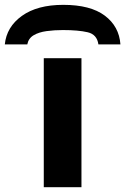

<svg xmlns="http://www.w3.org/2000/svg" viewBox="-97 -776 519 796"><path d="M240.7 -534.7V0H84.5V-534.7ZM165.5 -755.9Q277.8 -755.9 337.4 -711.2Q397 -666.5 402.3 -591.8H311Q305.2 -633.3 266.4 -642.3Q227.5 -651.4 163.6 -651.4Q127.9 -651.4 95.9 -647Q64 -642.6 42.5 -629.9Q21 -617.2 16.1 -591.8H-77.1Q-69.8 -664.6 -6.1 -710.2Q57.6 -755.9 165.5 -755.9Z"/></svg>

Font: Lunasima
Style: Bold
Weight: 700
Designer: The DocRepair Project, Monotype Design Team
Foundry: Google
Version: Version 2.009